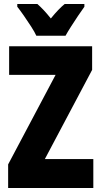

<svg xmlns="http://www.w3.org/2000/svg" viewBox="-20 -1013 511 967"><path d="M450 -66H21V-185L260 -636H26V-780H444V-661L206 -212H450ZM163 -833Q155 -851 137 -879Q119 -907 99.5 -935Q80 -963 67 -979V-993H168Q183 -980 200 -962Q217 -944 236 -920Q276 -969 306 -993H405V-979Q391 -960 373 -933Q355 -906 338 -879.5Q321 -853 310 -833Z"/></svg>

Font: Noto Sans Malayalam UI ExtraCondensed Black
Style: Regular
Weight: 900
Width: 2
Designer: Jelle Bosma - Monotype Design Team
Foundry: Monotype Imaging Inc.
Version: Version 2.104; ttfautohint (v1.8.4.7-5d5b)